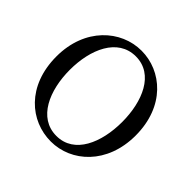

<svg xmlns="http://www.w3.org/2000/svg" viewBox="-186 -939 1145 1145"><g transform="rotate(45 386.5 -367.0)"><path d="M166 -367C166 -539 235 -702 388 -702C540 -702 607 -539 607 -367C607 -194 540 -31 388 -31C235 -31 166 -194 166 -367ZM388 -750C216 -750 53 -607 53 -367C53 -118 215 16 388 16C560 16 721 -126 721 -367C721 -614 558 -750 388 -750Z"/></g></svg>

Font: Noto Serif CJK JP Medium
Style: Regular
Weight: 500
Designer: Ryoko NISHIZUKA 西塚涼子 (kana & ideographs); Frank Grießhammer (Latin, Greek & Cyrillic); Wenlong ZHANG 张文龙 (bopomofo); San
Foundry: Adobe Systems Incorporated
Version: Version 1.000;PS 1;hotconv 16.6.53;makeotf.lib2.5.65590